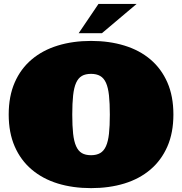

<svg xmlns="http://www.w3.org/2000/svg" viewBox="-20 -950 940 991"><path d="M24.9 -358.9Q24.9 -453.1 55.9 -524.2Q86.9 -595.2 143.6 -643.1Q200.2 -690.9 278.1 -714.8Q356 -738.8 450.2 -738.8Q543.9 -738.8 622.1 -714.8Q700.2 -690.9 756.6 -643.1Q813 -595.2 844 -524.2Q875 -453.1 875 -358.9Q875 -265.1 844 -194.1Q813 -123 756.6 -75Q700.2 -26.9 622.1 -2.9Q543.9 21 450.2 21Q356 21 278.1 -2.9Q200.2 -26.9 143.6 -75Q86.9 -123 55.9 -194.1Q24.9 -265.1 24.9 -358.9ZM353 -358.9Q353 -299.8 357.4 -260Q361.8 -220.2 372.8 -195.6Q383.8 -170.9 402.3 -159.9Q420.9 -148.9 450.2 -148.9Q478 -148.9 497.1 -159.9Q516.1 -170.9 527.1 -195.6Q538.1 -220.2 542.5 -260Q546.9 -299.8 546.9 -358.9Q546.9 -417 542.5 -457.5Q538.1 -498 527.1 -522.5Q516.1 -546.9 497.1 -557.9Q478 -568.8 450.2 -568.8Q420.9 -568.8 402.3 -557.9Q383.8 -546.9 372.8 -522.5Q361.8 -498 357.4 -457.5Q353 -417 353 -358.9ZM685.1 -929.7 506.3 -778.8H386.2L488.3 -929.7Z"/></svg>

Font: Ultra
Style: Regular
Weight: 400
Designer: Astigmatic (AOETI)
Foundry: Astigmatic (AOETI)
Version: Version 1.001